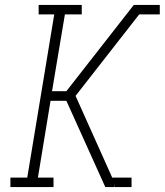

<svg xmlns="http://www.w3.org/2000/svg" viewBox="-20 -755 665 775"><path d="M22 0V-38H90L199 -697H136V-735H310V-697H242L190 -387H248L520 -735H563L561 -720L563 -735H625V-697H542L285 -368L433 -38H511V0H442L444 -15L441 0H405L248 -348H184L133 -38H196V0Z"/></svg>

Font: Iosevka Slab XLtExObl
Style: Regular
Weight: 200
Width: 7
Italic angle: -9°
Monospace: yes
Designer: Belleve Invis
Foundry: Belleve Invis
Version: Version 11.1.1; ttfautohint (v1.8.3)